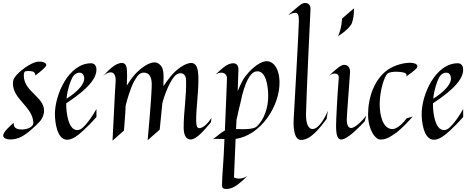

<svg xmlns="http://www.w3.org/2000/svg" viewBox="-20 -928 3158 1290"><path d="M290 -487C296 -503 271 -518 231 -513C190 -508 108 -452 78 -407C70 -395 67 -381 67 -366C67 -260 200 -212 204 -103C205 -72 156 -56 121 -58C86 -60 71 -72 72 -103C52 -86 -5 -37 2 -13C6 2 26 9 51 9C69 9 89 5 108 -2C155 -21 205 -68 243 -107C265 -130 276 -159 276 -185C276 -278 140 -313 140 -420C140 -435 143 -446 149 -448C161 -452 177 -452 198 -448C198 -448 218 -444 217 -421C285 -470 290 -487 290 -487Z M628 -196C572 -95 528 -64 528 -64C518 -57 508 -54 499 -54C438 -54 425 -174 425 -223V-234C500 -284 628 -373 628 -459C628 -481 619 -503 592 -503C442 -503 349 -293 349 -162C349 -113 361 11 432 11C453 11 478 0 507 -23C507 -23 560 -64 628 -142ZM537 -430C574 -375 489 -303 427 -265C433 -328 452 -379 465 -405C483 -442 522 -448 537 -430Z M1053 -57C1058 -116 1066 -176 1071 -237C1103 -349 1139 -403 1159 -422C1169 -431 1181 -436 1193 -436C1212 -436 1229 -423 1230 -392C1234 -286 1214 -181 1214 -72C1214 -18 1231 6 1256 9C1302 14 1362 -67 1397 -106L1401 -136C1352 -60 1316 -67 1316 -67C1302 -70 1298 -89 1298 -119C1298 -208 1313 -296 1313 -394C1313 -458 1305 -496 1274 -504C1244 -511 1185 -481 1135 -425C1135 -425 1107 -392 1078 -349C1079 -369 1079 -389 1079 -409C1079 -463 1069 -486 1043 -502C1006 -525 940 -486 887 -429C887 -429 860 -399 832 -353C833 -375 834 -397 834 -416C834 -445 833 -469 829 -481C824 -498 813 -505 799 -505C753 -505 705 -452 672 -416C688 -431 707 -442 723 -442C743 -442 759 -426 757 -382C757 -382 751 -300 736 17L813 -51C820 -129 824 -209 824 -209V-218C853 -331 878 -376 878 -376C902 -419 917 -440 946 -440C974 -440 1005 -424 999 -339C999 -339 997 -255 972 14L1053 -57Z M1642 254C1621 268 1601 272 1586 272C1565 272 1552 264 1552 264L1563 5C1730 -17 1863 -216 1858 -382C1854 -481 1808 -523 1762 -516C1717 -509 1660 -460 1619 -402C1619 -402 1604 -380 1577 -316C1580 -389 1582 -444 1582 -460C1582 -491 1567 -503 1547 -503C1504 -503 1465 -461 1428 -427C1443 -436 1456 -440 1467 -440C1490 -440 1505 -423 1505 -403C1505 -382 1497 -199 1491 -51C1465 -38 1442 -15 1411 7C1416 5 1427 5 1441 5C1455 5 1471 6 1488 6L1483 114C1478 215 1466 321 1475 333C1483 346 1524 346 1559 324C1559 324 1595 303 1642 254ZM1611 -60C1596 -60 1581 -61 1566 -61L1569 -123C1582 -186 1595 -234 1595 -234C1624 -384 1665 -437 1692 -446C1770 -470 1782 -339 1782 -284C1782 -167 1728 -96 1702 -76C1685 -63 1649 -60 1611 -60Z M2183 -183C2170 -151 2125 -61 2080 -61C2055 -61 2035 -90 2036 -163C2038 -269 2063 -813 2066 -862C2069 -894 2051 -908 2031 -908C2020 -908 2008 -904 1999 -896C1999 -896 1973 -877 1916 -827C1937 -837 1952 -842 1963 -842C1985 -842 1988 -821 1988 -786C1988 -735 1957 -197 1953 -126C1950 -55 1960 8 1999 12C2068 17 2135 -78 2174 -128Z M2441 -152C2427 -131 2370 -68 2339 -68C2318 -68 2309 -93 2310 -130C2312 -184 2330 -400 2332 -443C2334 -485 2301 -504 2269 -485C2269 -485 2239 -467 2187 -416C2199 -427 2215 -434 2229 -434C2245 -434 2258 -425 2256 -402C2247 -299 2238 -121 2238 -86C2238 -21 2247 6 2269 9C2312 14 2398 -79 2430 -112ZM2278 -803C2278 -803 2276 -735 2251 -685C2326 -731 2343 -770 2343 -770C2343 -770 2360 -809 2358 -872Z M2780 -471C2792 -490 2778 -504 2739 -506C2700 -508 2632 -492 2585 -459C2495 -396 2453 -272 2453 -160C2453 -57 2500 6 2531 9C2568 13 2599 -6 2642 -36C2642 -36 2685 -67 2753 -145L2712 -133C2663 -65 2622 -61 2622 -61C2549 -56 2531 -162 2531 -227C2531 -318 2563 -422 2587 -436C2599 -443 2620 -446 2642 -446C2668 -446 2694 -442 2704 -436C2704 -436 2721 -425 2705 -411C2767 -453 2780 -471 2780 -471Z M3092 -196C3036 -95 2992 -64 2992 -64C2982 -57 2972 -54 2963 -54C2902 -54 2889 -174 2889 -223V-234C2964 -284 3092 -373 3092 -459C3092 -481 3083 -503 3056 -503C2906 -503 2813 -293 2813 -162C2813 -113 2825 11 2896 11C2917 11 2942 0 2971 -23C2971 -23 3024 -64 3092 -142ZM3001 -430C3038 -375 2953 -303 2891 -265C2897 -328 2916 -379 2929 -405C2947 -442 2986 -448 3001 -430Z"/></svg>

Font: Quintessential
Style: Regular
Weight: 400
Designer: Astigmatic (AOETI)
Foundry: Astigmatic (AOETI)
Version: Version 1.000